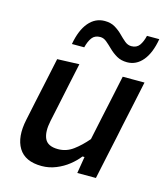

<svg xmlns="http://www.w3.org/2000/svg" viewBox="-111 -815 785 911"><g transform="rotate(15 281.5 -359.0)"><path d="M178.5 12Q97 12 65 -40.2Q33 -92.5 52 -181.5Q56.5 -202.5 60.8 -223.2Q65 -244 71 -272Q85.5 -338.5 96.5 -390.8Q107.5 -443 119 -497L227 -501Q215.5 -446.5 204.2 -394Q193 -341.5 181 -283.5L164.5 -206Q152.5 -149.5 167.2 -117.5Q182 -85.5 233 -85.5Q273.5 -85.5 307 -110.2Q340.5 -135 372 -172L395.5 -283.5Q408 -341 418.8 -392Q429.5 -443 441 -497H548Q536.5 -443 525.5 -390.5Q514.5 -338 500 -271.5L489 -218Q475.5 -156 464.8 -105.2Q454 -54.5 442.5 0H351L364.5 -82H354.5Q336.5 -58.5 309.5 -37Q282.5 -15.5 248.8 -1.8Q215 12 178.5 12ZM442.5 -568.5Q413 -568.5 391.5 -581Q370 -593.5 353.2 -610Q336.5 -626.5 321.5 -639Q306.5 -651.5 290 -651.5Q263 -651.5 249.5 -633.2Q236 -615 228.5 -584.5H168Q180.5 -655 212.5 -692.8Q244.5 -730.5 291 -730.5Q320.5 -730.5 341.5 -718Q362.5 -705.5 378.8 -689Q395 -672.5 410 -660Q425 -647.5 442.5 -647.5Q468.5 -647.5 481.8 -665.8Q495 -684 502 -714H562.5Q550.5 -643.5 519 -606Q487.5 -568.5 442.5 -568.5Z"/></g></svg>

Font: Commissioner Medium
Style: Italic
Weight: 500
Italic angle: -12°
Designer: Kostas Bartsokas
Foundry: Kostas Bartsokas
Version: Version 1.000; ttfautohint (v1.8.3)